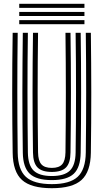

<svg xmlns="http://www.w3.org/2000/svg" viewBox="-20 -971 539 1000"><path d="M250 9.2Q142 9.2 94.6 -33.6Q47.2 -76.5 46 -175.5Q43.8 -323.2 43.6 -480.8Q43.5 -638.2 46 -800H72.2Q70.2 -650 70.2 -490.8Q70.2 -331.5 72.2 -176Q73.5 -88 114.8 -50Q156 -12 250 -12Q343.2 -12 384.4 -50Q425.5 -88 426.8 -176Q428.8 -330.8 428.8 -488Q428.8 -645.2 426.8 -800H453.2Q455.2 -645.2 455.4 -488Q455.5 -330.8 453.2 -175.5Q451.8 -76.5 404.6 -33.6Q357.5 9.2 250 9.2ZM250 -33Q170 -33 134.9 -66.2Q99.8 -99.5 98.8 -176.2Q96.5 -334.8 96.6 -490Q96.8 -645.2 98.8 -800H125.2Q123 -646.8 123.1 -490.1Q123.2 -333.5 125.2 -176.5Q126.2 -111 155.2 -82.6Q184.2 -54.2 250 -54.2Q315.2 -54.2 344.1 -82.6Q373 -111 373.8 -176.5Q376 -331.2 376 -488.2Q376 -645.2 373.8 -800H400.2Q402.5 -643.2 402.5 -487.2Q402.5 -331.2 400.2 -176.2Q399.2 -99.5 364.4 -66.2Q329.5 -33 250 -33ZM250 -75.5Q198.2 -75.5 175.4 -99Q152.5 -122.5 151.8 -177Q149.5 -335 149.5 -489.9Q149.5 -644.8 151.8 -800H178.2Q176 -650 176 -490.9Q176 -331.8 178.2 -177.2Q178.8 -134.2 195.4 -115.4Q212 -96.5 250 -96.5Q287.5 -96.5 303.9 -115.4Q320.2 -134.2 321 -177.2Q323 -332.5 323 -488.9Q323 -645.2 321 -800H347.2Q349.5 -642.8 349.5 -487.4Q349.5 -332 347.2 -177Q346.8 -122.5 324 -99Q301.2 -75.5 250 -75.5ZM80.2 -930V-951.2H419.8V-930ZM80.2 -887.5V-908.8H419.8V-887.5ZM80.2 -845V-866.2H419.8V-845Z"/></svg>

Font: Big Shoulders Inline Text ExtraBold
Style: Regular
Weight: 800
Designer: Patric King
Foundry: XO Type Co
Version: Version 1.000